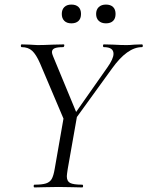

<svg xmlns="http://www.w3.org/2000/svg" viewBox="-20 -819 644 839"><path d="M277 -279 449 -524Q476 -562 476 -584Q476 -613 434 -613Q430 -613 430 -619Q430 -625 434 -625L474 -624Q508 -622 533 -622Q548 -622 568 -624L600 -625Q604 -625 604 -619Q604 -613 600 -613Q536 -613 469 -519L288 -269ZM131 -12Q164 -12 181 -17.5Q198 -23 206 -37Q214 -51 219 -81L259 -310L318 -319L276 -81Q272 -55 272 -49Q272 -27 286.5 -19.5Q301 -12 339 -12Q343 -12 343 -6Q343 0 339 0Q312 0 297 -1L236 -2L173 -1Q158 0 131 0Q127 0 127 -6Q127 -12 131 -12ZM75 -613Q71 -613 71 -619Q71 -625 75 -625L109 -624Q133 -622 144 -622Q169 -622 213 -624L259 -625Q261 -625 261 -621Q261 -618 259.5 -615.5Q258 -613 256 -613Q230 -613 218.5 -608Q207 -603 207 -591Q207 -585 212 -573L318 -317L270 -271L155 -542Q138 -581 120.5 -597Q103 -613 75 -613ZM400 -758Q400 -777 411.5 -788Q423 -799 443 -799Q463 -799 474 -788.5Q485 -778 485 -758Q485 -738 474 -727.5Q463 -717 443 -717Q423 -717 411.5 -728Q400 -739 400 -758ZM250 -758Q250 -777 261 -788Q272 -799 292 -799Q312 -799 323 -788.5Q334 -778 334 -758Q334 -738 323 -727.5Q312 -717 292 -717Q272 -717 261 -728Q250 -739 250 -758Z"/></svg>

Font: Cormorant Garamond
Style: Italic
Weight: 400
Italic angle: -10°
Designer: Christian Thalmann (Catharsis Fonts)
Foundry: Catharsis Fonts
Version: Version 4.000